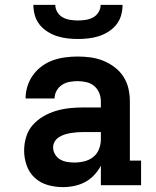

<svg xmlns="http://www.w3.org/2000/svg" viewBox="-20 -760 640 788"><path d="M238 8Q207 8 176.5 -0.5Q146 -9 123 -30Q100 -51 89.5 -81Q79 -111 79 -142Q79 -171 87.5 -198.5Q96 -226 114.5 -247Q133 -268 158 -282.5Q183 -297 210 -305Q237 -313 265 -316Q293 -319 321 -319H394V-344Q394 -362 387 -379Q380 -396 366 -407.5Q352 -419 334 -423Q316 -427 298 -427Q282 -427 265.5 -424Q249 -421 235 -412Q221 -403 212.5 -388Q204 -373 204 -356H85Q85 -382 93 -407Q101 -432 116 -452.5Q131 -473 152 -488.5Q173 -504 197 -512.5Q221 -521 247 -524.5Q273 -528 298 -528Q325 -528 351.5 -524.5Q378 -521 403 -511Q428 -501 450 -484.5Q472 -468 486.5 -445.5Q501 -423 507 -397Q513 -371 513 -344V-101H559V0H394V-80Q383 -59 366.5 -41.5Q350 -24 329.5 -13Q309 -2 285.5 3Q262 8 238 8ZM285 -93Q306 -93 326.5 -98Q347 -103 363 -116Q379 -129 386.5 -148.5Q394 -168 394 -189V-218H321Q308 -218 295.5 -217Q283 -216 270.5 -214Q258 -212 245.5 -208Q233 -204 222 -197Q211 -190 204.5 -179Q198 -168 198 -155Q198 -140 206 -126.5Q214 -113 227 -105.5Q240 -98 255 -95.5Q270 -93 285 -93ZM300 -600Q278 -600 256.5 -602.5Q235 -605 214.5 -611.5Q194 -618 175 -630Q156 -642 142.5 -659Q129 -676 123 -697Q117 -718 117 -740H207Q207 -724 215.5 -710Q224 -696 238 -688.5Q252 -681 268 -678.5Q284 -676 300 -676Q316 -676 332 -678.5Q348 -681 362 -688.5Q376 -696 384.5 -710Q393 -724 393 -740H483Q483 -718 477 -697Q471 -676 457.5 -659Q444 -642 425 -630Q406 -618 385.5 -611.5Q365 -605 343.5 -602.5Q322 -600 300 -600Z"/></svg>

Font: Iosevka Etoile
Style: Bold
Weight: 700
Designer: Belleve Invis
Foundry: Belleve Invis
Version: Version 28.1.0; ttfautohint (v1.8.4)